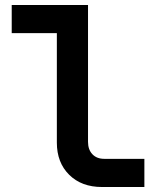

<svg xmlns="http://www.w3.org/2000/svg" viewBox="-20 -750 640 770"><path d="M389 0Q307 0 257.5 -49Q208 -98 208 -178V-617H27V-730H333V-181Q333 -150 350.5 -131.5Q368 -113 398 -113H559V0Z"/></svg>

Font: JetBrains Mono NL
Style: Bold
Weight: 700
Monospace: yes
Designer: Philipp Nurullin, Konstantin Bulenkov
Foundry: JetBrains
Version: Version 2.305; ttfautohint (v1.8.4.7-5d5b)